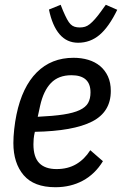

<svg xmlns="http://www.w3.org/2000/svg" viewBox="-20 -772 511 804"><path d="M212 12Q122 12 79 -38.5Q36 -89 36 -173Q36 -199 39.5 -231Q43 -263 49 -292Q73 -408 134 -469Q195 -530 288 -530Q321 -530 349.5 -521.5Q378 -513 399 -495.5Q420 -478 432 -452Q444 -426 444 -391Q444 -303 365.5 -263Q287 -223 126 -220Q122 -203 121 -190.5Q120 -178 120 -168Q120 -114 144.5 -89Q169 -64 217 -64Q264 -64 299 -84.5Q334 -105 358 -143L411 -97Q378 -43 327 -15.5Q276 12 212 12ZM279 -457Q225 -457 193.5 -424.5Q162 -392 148 -329L138 -283Q203 -286 245.5 -292.5Q288 -299 313.5 -311Q339 -323 349 -341Q359 -359 359 -385Q359 -457 279 -457ZM307 -593Q260 -593 229.5 -628.5Q199 -664 185 -732L234 -752L244 -727Q253 -706 260.5 -692Q268 -678 275.5 -670.5Q283 -663 292.5 -660Q302 -657 314 -657Q326 -657 336 -660Q346 -663 356 -671Q366 -679 378 -692.5Q390 -706 405 -727L423 -752L471 -731Q436 -659 397 -626Q358 -593 307 -593Z"/></svg>

Font: IBM Plex Sans Condensed Text
Style: Italic
Weight: 450
Width: 3
Italic angle: -11°
Designer: Mike Abbink, Paul van der Laan, Pieter van Rosmalen
Foundry: Bold Monday
Version: Version 1.1